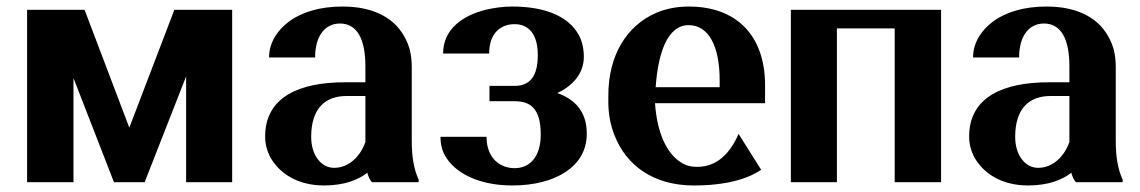

<svg xmlns="http://www.w3.org/2000/svg" viewBox="-20 -558 3491 588"><path d="M63 0H205V-319L329 0H423L550 -324V0H691V-528H514L376 -167L239 -528H63Z M792 -140C792 -118 797 -98 806 -80C833 -28 891 10 972 10C1034 10 1077 -7 1105 -29C1108 -17 1112 -8 1119 0H1262V-8C1247 -41 1241 -79 1241 -128V-352C1241 -383 1236 -410 1225 -433C1194 -501 1127 -538 1029 -538C960 -538 904 -521 865 -492C833 -468 804 -431 804 -382H945C945 -450 977 -486 1021 -486C1074 -486 1099 -438 1099 -355V-306H1036C902 -306 792 -264 792 -140ZM933 -139C933 -230 980 -264 1041 -264H1099V-123C1083 -78 1048 -44 1003 -44C964 -44 933 -82 933 -139Z M1329 -139C1329 -113 1335 -92 1348 -73C1383 -21 1457 10 1549 10C1616 10 1673 -5 1713 -32C1749 -56 1777 -93 1777 -149C1777 -217 1740 -254 1687 -273C1729 -293 1768 -329 1768 -384C1768 -409 1763 -431 1753 -450C1720 -511 1644 -538 1549 -538C1520 -538 1493 -534 1467 -528C1399 -511 1337 -470 1337 -394H1478C1478 -458 1515 -484 1556 -484C1598 -484 1627 -455 1627 -389C1627 -322 1601 -295 1556 -295H1479V-248H1556C1606 -248 1636 -224 1636 -146C1636 -76 1601 -43 1556 -43C1513 -43 1470 -72 1470 -139Z M1843 -246C1843 -211 1849 -177 1861 -146C1896 -54 1978 10 2105 10C2203 10 2270 -10 2311 -38L2242 -148C2215 -86 2174 -47 2115 -47C2096 -47 2080 -51 2065 -61C2022 -88 1992 -151 1986 -242H2323V-298C2323 -334 2318 -366 2308 -396C2280 -480 2208 -538 2090 -538C2052 -538 2018 -531 1988 -518C1900 -479 1843 -390 1843 -265ZM1988 -291C1995 -393 2023 -481 2089 -481C2150 -481 2184 -417 2184 -312V-291Z M2402 0H2543V-471H2720V0H2862V-528H2402Z M2948 -140C2948 -118 2953 -98 2962 -80C2989 -28 3047 10 3128 10C3190 10 3233 -7 3261 -29C3264 -17 3268 -8 3275 0H3418V-8C3403 -41 3397 -79 3397 -128V-352C3397 -383 3392 -410 3381 -433C3350 -501 3283 -538 3185 -538C3116 -538 3060 -521 3021 -492C2989 -468 2960 -431 2960 -382H3101C3101 -450 3133 -486 3177 -486C3230 -486 3255 -438 3255 -355V-306H3192C3058 -306 2948 -264 2948 -140ZM3089 -139C3089 -230 3136 -264 3197 -264H3255V-123C3239 -78 3204 -44 3159 -44C3120 -44 3089 -82 3089 -139Z"/></svg>

Font: Aerodynamic
Style: Regular
Weight: 500
Designer: Google
Version: Version 2.000980; 2014